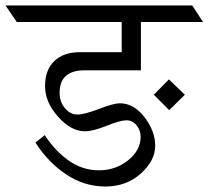

<svg xmlns="http://www.w3.org/2000/svg" viewBox="-81 -695 759 699"><path d="M431 -197Q431 -221 416 -239Q401 -257 379 -257Q357 -257 307 -237Q257 -217 228 -217Q178 -217 130.5 -270Q83 -323 83 -381.5Q83 -440 116.5 -472.5Q150 -505 209 -505H362V-615H-20L-61 -675H619L658 -615H432V-439H227Q136 -439 136 -357Q136 -324 155.5 -301Q175 -278 200.5 -278Q226 -278 279.5 -298.5Q333 -319 355 -319Q406 -319 445 -268.5Q484 -218 484 -164Q484 -110 431.5 -63Q379 -16 302.5 -16Q226 -16 160 -60Q94 -104 48 -176L82 -203Q119 -146 169 -110.5Q219 -75 279.5 -75Q340 -75 385.5 -111.5Q431 -148 431 -197ZM479 -350 534 -406 592 -350 535 -294Z"/></svg>

Font: Halant
Style: Regular
Weight: 400
Designer: Hitesh Malaviya (Devanagari), Satya Rajpurohit (Latin)
Foundry: Indian Type Foundry
Version: Version 1.100;PS 1.0;hotconv 1.0.78;makeotf.lib2.5.61930; tt